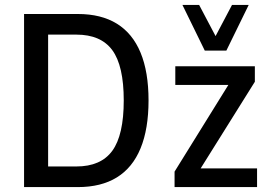

<svg xmlns="http://www.w3.org/2000/svg" viewBox="-20 -762 1102 782"><path d="M78 0V-705H297Q392 -705 456 -665.5Q520 -626 552.5 -547.5Q585 -469 585 -353Q585 -237 552.5 -158Q520 -79 456 -39.5Q392 0 297 0ZM176 -84H291Q391 -84 437.5 -148Q484 -212 484 -353Q484 -494 437.5 -557.5Q391 -621 291 -621H176ZM691 0V-63L928 -445L930 -416H694V-492H1018V-429L779 -47L777 -76H1027V0ZM814 -556 723 -742H791L858 -615L925 -742H993L902 -556Z"/></svg>

Font: Nunito Sans 10pt Condensed SemiBold
Style: Regular
Weight: 600
Width: 3
Designer: Vernon Adams
Foundry: Vernon Adams
Version: Version 3.101;gftools[0.9.27]